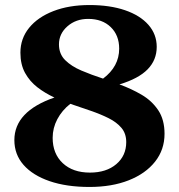

<svg xmlns="http://www.w3.org/2000/svg" viewBox="-20 -726 711 762"><path d="M335 16Q244 16 177 -7Q110 -30 73.5 -71.5Q37 -113 37 -170Q37 -284 196 -339Q159 -356 128.5 -379.5Q98 -403 79.5 -436.5Q61 -470 61 -517Q61 -573 95.5 -615.5Q130 -658 192 -682Q254 -706 335 -706Q416 -706 476 -685.5Q536 -665 569 -627.5Q602 -590 602 -540Q602 -488 566 -451Q530 -414 454 -391Q501 -374 542 -350Q583 -326 608 -288.5Q633 -251 633 -195Q633 -132 595.5 -84.5Q558 -37 491 -10.5Q424 16 335 16ZM214 -550Q214 -512 238.5 -487.5Q263 -463 303 -446Q343 -429 389 -414Q453 -462 453 -533Q453 -586 419.5 -618.5Q386 -651 330 -651Q281 -651 247.5 -621.5Q214 -592 214 -550ZM189 -179Q189 -116 229 -78.5Q269 -41 337 -41Q402 -41 441.5 -74.5Q481 -108 481 -162Q481 -196 462 -218.5Q443 -241 411 -257Q379 -273 339.5 -286.5Q300 -300 259 -314Q226 -288 207.5 -253Q189 -218 189 -179Z"/></svg>

Font: Platypi SemiBold
Style: Regular
Weight: 600
Designer: David Sargent
Foundry: Bolt Cutter Type
Version: Version 1.200; ttfautohint (v1.8.4.7-5d5b)